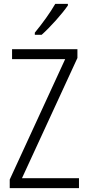

<svg xmlns="http://www.w3.org/2000/svg" viewBox="-20 -967 452 987"><path d="M329 -939V-947H264C237 -900 199 -848 159 -799V-788H194C237 -826 299 -895 329 -939ZM386 0V-51H93L378 -669V-714H42V-663H315L30 -44V0Z"/></svg>

Font: Noto Sans Kannada Condensed Light
Style: Regular
Weight: 300
Width: 3
Designer: Jelle Bosma - Monotype Design Team
Foundry: Monotype Imaging Inc.
Version: Version 2.005